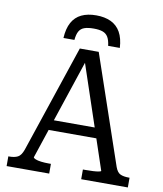

<svg xmlns="http://www.w3.org/2000/svg" viewBox="-97 -992 908 1070"><g transform="rotate(10 357.0 -457.0)"><path d="M361 -914Q312 -914 277.5 -897.5Q243 -881 224 -846.5Q205 -812 202 -758H264Q267 -790 277 -807.5Q287 -825 307 -832Q327 -839 360 -839Q391 -839 410.5 -832Q430 -825 440.5 -807.5Q451 -790 455 -758H521Q518 -812 498.5 -846.5Q479 -881 444 -897.5Q409 -914 361 -914ZM202 -297H488L498 -239H189ZM333 -676 349 -657 155 -75Q155 -70 167 -65Q179 -60 199 -57.5Q219 -55 242 -55H255V0H14V-55H20Q49 -55 67.5 -64.5Q86 -74 98 -108L302 -716H409L619 -101Q630 -71 648.5 -63Q667 -55 695 -55H700V0H436V-55H450Q473 -55 493 -56Q513 -57 525.5 -59.5Q538 -62 538 -65Z"/></g></svg>

Font: Roboto Serif
Style: Regular
Weight: 400
Designer: Greg Gazdowicz
Foundry: Commercial Type
Version: Version 1.008